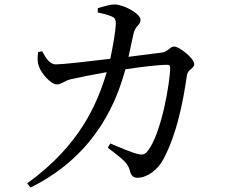

<svg xmlns="http://www.w3.org/2000/svg" viewBox="-20 -795 1040 862"><path d="M464 -132C522 -86 552 -68 562 -32C568 -7 577 3 598 3C640 3 689 -32 715 -83C773 -193 801 -330 819 -456C824 -487 852 -485 852 -508C852 -532 786 -586 762 -586C743 -586 734 -562 707 -559L557 -540L579 -642C587 -681 611 -681 611 -706C611 -733 538 -774 495 -775C473 -775 441 -765 419 -758V-739C438 -735 464 -729 482 -721C497 -714 500 -706 500 -687C499 -658 487 -585 475 -531C367 -518 261 -506 231 -506C201 -506 185 -537 169 -565L151 -561C148 -538 147 -514 156 -494C165 -467 208 -416 235 -416C256 -416 266 -431 297 -439C326 -446 402 -461 459 -471C416 -326 337 -141 102 28L117 47C423 -104 509 -361 543 -484C605 -493 685 -504 732 -504C740 -504 744 -500 744 -492C744 -428 705 -195 643 -117C629 -100 619 -98 593 -105C572 -110 522 -131 475 -151Z"/></svg>

Font: Noto Serif TC Medium
Style: Regular
Weight: 500
Designer: Ryoko NISHIZUKA 西塚涼子 (kana & ideographs); Frank Grießhammer (Latin, Greek & Cyrillic); Wenlong ZHANG 张文龙 (bopomofo); San
Foundry: Adobe
Version: Version 2.001;hotconv 1.1.0;makeotfexe 2.6.0